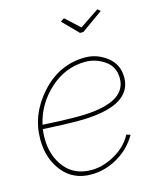

<svg xmlns="http://www.w3.org/2000/svg" viewBox="-111 -809 744 899"><g transform="rotate(-15 260.5 -360.0)"><path d="M356 -644H340L267 -718L285 -730L353 -667L447 -730L460 -718ZM224 -248Q156 -248 55 -254Q52 -233 52 -211Q52 -125 98 -67.5Q144 -10 227 -10Q283 -10 340.5 -42.5Q398 -75 426 -128L445 -122Q411 -62 349.5 -26Q288 10 220 10Q133 10 82 -53.5Q31 -117 31 -210Q31 -332 119.5 -429.5Q208 -527 333 -527Q390 -527 438 -490Q486 -453 486 -390Q486 -248 224 -248ZM328 -507Q232 -507 156.5 -439Q81 -371 59 -274Q159 -268 227 -268Q465 -268 465 -391Q465 -447 422 -477Q379 -507 328 -507Z"/></g></svg>

Font: Raleway-v4020 Thin
Style: Italic
Weight: 250
Italic angle: -12°
Designer: Matt McInerney, Pablo Impallari, Rodrigo Fuenzalida
Foundry: Matt McInerney, Pablo Impallari, Rodrigo Fuenzalida
Version: Version 4.020;PS 004.020;hotconv 1.0.88;makeotf.lib2.5.64775